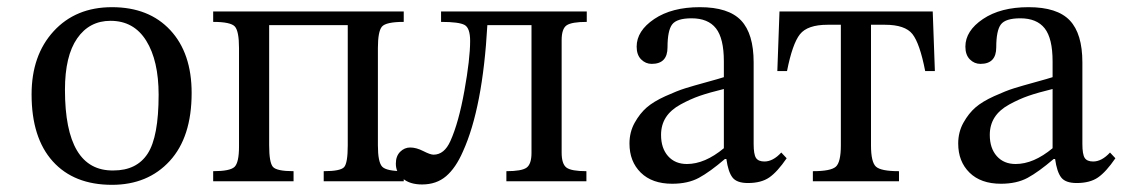

<svg xmlns="http://www.w3.org/2000/svg" viewBox="-20 -505 3128 535"><path d="M292 -485Q395 -485 454.5 -421Q514 -357 514 -246Q514 -123 453 -56.5Q392 10 292 10Q186 10 127 -55.5Q68 -121 68 -242Q68 -351 129.5 -418Q191 -485 292 -485ZM288 -447Q229 -447 195 -398Q161 -349 161 -255Q161 -28 296 -30Q361 -30 391.5 -77Q422 -124 422 -241Q422 -336 387.5 -391.5Q353 -447 288 -447Z M574 -444V-473H1105V-444Q1055 -444 1044 -430.5Q1033 -417 1033 -371V-100Q1033 -53 1045 -40.5Q1057 -28 1105 -28V0H882V-28Q929 -28 939 -39.5Q949 -51 949 -100V-435H730V-100Q730 -52 740.5 -40Q751 -28 798 -28V0H574V-28Q621 -28 633.5 -40Q646 -52 646 -97V-371Q646 -418 634.5 -431Q623 -444 574 -444Z M1615 -473V-444Q1573 -444 1559 -434.5Q1545 -425 1545 -393V-80Q1545 -48 1558.5 -38Q1572 -28 1614 -28V0H1391V-28Q1434 -28 1447.5 -38Q1461 -48 1461 -79V-435H1338Q1325 -204 1270 -83Q1250 -37 1223 -14Q1196 9 1156 9Q1122 9 1102.5 -7.5Q1083 -24 1083 -49Q1083 -70 1095 -82Q1107 -94 1123 -94Q1140 -94 1159.5 -84Q1179 -74 1188 -74Q1218 -74 1235 -112Q1258 -163 1274 -252Q1290 -341 1290 -391Q1290 -427 1274.5 -435.5Q1259 -444 1209 -444V-473Z M2004 -62H2000Q1958 -26 1927.5 -9.5Q1897 7 1853 7Q1797 7 1765.5 -24Q1734 -55 1734 -105Q1734 -137 1748.5 -163Q1763 -189 1782 -205.5Q1801 -222 1834 -237Q1867 -252 1889.5 -259Q1912 -266 1948.5 -276Q1985 -286 1997 -290V-334Q1997 -398 1975 -426Q1953 -454 1907 -454Q1866 -454 1853 -437Q1840 -420 1840 -373Q1840 -327 1796 -327Q1779 -327 1766.5 -339.5Q1754 -352 1754 -375Q1754 -419 1803 -452Q1852 -485 1930 -485Q2010 -485 2045 -448Q2080 -411 2080 -331V-104Q2080 -75 2086.5 -65Q2093 -55 2110 -55Q2134 -55 2157 -80L2172 -64Q2146 -26 2123.5 -10.5Q2101 5 2064 5Q2033 5 2021 -10.5Q2009 -26 2004 -62ZM1997 -92V-257Q1956 -247 1930 -238Q1904 -229 1876.5 -214Q1849 -199 1835.5 -178Q1822 -157 1822 -129Q1822 -92 1841.5 -70Q1861 -48 1894 -48Q1944 -48 1997 -92Z M2585 -307H2558Q2543 -384 2522.5 -410Q2502 -436 2446 -436H2407V-100Q2407 -53 2421 -40.5Q2435 -28 2485 -28V0H2245V-28Q2295 -28 2309 -40.5Q2323 -53 2323 -100V-436H2286Q2230 -436 2209 -409.5Q2188 -383 2173 -307H2146L2152 -473H2579Z M2920 -62H2916Q2874 -26 2843.5 -9.5Q2813 7 2769 7Q2713 7 2681.5 -24Q2650 -55 2650 -105Q2650 -137 2664.5 -163Q2679 -189 2698 -205.5Q2717 -222 2750 -237Q2783 -252 2805.5 -259Q2828 -266 2864.5 -276Q2901 -286 2913 -290V-334Q2913 -398 2891 -426Q2869 -454 2823 -454Q2782 -454 2769 -437Q2756 -420 2756 -373Q2756 -327 2712 -327Q2695 -327 2682.5 -339.5Q2670 -352 2670 -375Q2670 -419 2719 -452Q2768 -485 2846 -485Q2926 -485 2961 -448Q2996 -411 2996 -331V-104Q2996 -75 3002.5 -65Q3009 -55 3026 -55Q3050 -55 3073 -80L3088 -64Q3062 -26 3039.5 -10.5Q3017 5 2980 5Q2949 5 2937 -10.5Q2925 -26 2920 -62ZM2913 -92V-257Q2872 -247 2846 -238Q2820 -229 2792.5 -214Q2765 -199 2751.5 -178Q2738 -157 2738 -129Q2738 -92 2757.5 -70Q2777 -48 2810 -48Q2860 -48 2913 -92Z"/></svg>

Font: myMathFont
Style: Regular
Weight: 400
Designer: Ross Mills, John Hudson & Paul Hanslow, Tiro Typeworks Ltd; with prior portions MicroPress Inc., and Coen Hoffman. Math 
Foundry: Tiro Typeworks Ltd
Version: Version 2.13 b171